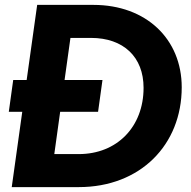

<svg xmlns="http://www.w3.org/2000/svg" viewBox="-20 -765 782 785"><path d="M28 0H302C554 0 723 -173 723 -408C723 -606 577 -745 362 -745H132L89 -438H34L16 -308H71ZM202 -135 226 -308H381L399 -438H244L268 -610H352C485 -610 567 -532 567 -406C567 -246 458 -135 302 -135Z"/></svg>

Font: Mluvka ExtraBold
Style: Italic
Weight: 800
Italic angle: -8°
Designer: Modified by Jiří Krblich, Original typeface by Gumpita Rahayu
Foundry: Gumpita Rahayu & Jiří Krblich
Version: Version 2.000;Glyphs 3.1.1 (3134)